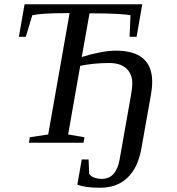

<svg xmlns="http://www.w3.org/2000/svg" viewBox="-20 -675 837 908"><path d="M496.1 -377Q425.3 -377 359.4 -363.8L302.2 -39.1L379.4 -25.9L375 0H116.7L121.1 -25.9L208 -39.1L309.1 -612.8H284.2Q179.2 -612.8 132.8 -603L102.1 -501H69.3L96.2 -654.8H652.8L626 -501H592.8L597.2 -603Q582.5 -606.4 535.4 -609.1Q488.3 -611.8 427.2 -611.8H403.3L366.7 -405.3Q407.7 -418.5 451.4 -427Q495.1 -435.5 527.3 -435.5Q699.7 -435.5 699.7 -288.1Q699.7 -259.3 693.8 -226.6L648.9 25.4Q633.3 116.7 583.5 164.8Q533.7 212.9 453.6 212.9Q382.3 212.9 345.7 198.2L366.7 79.1H398.9L401.9 147Q408.7 158.2 424.8 164.6Q440.9 170.9 461.4 170.9Q529.8 170.9 545.9 78.1L599.6 -225.6Q605.5 -255.9 605.5 -282.2Q605.5 -325.2 577.6 -351.1Q549.8 -377 496.1 -377Z"/></svg>

Font: Liberation Serif
Style: Italic
Weight: 400
Italic angle: -16.333°
Designer: Steve Matteson
Foundry: Ascender Corporation
Version: Version 2.1.5